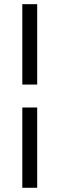

<svg xmlns="http://www.w3.org/2000/svg" viewBox="-20 -706 285 920"><path d="M86.9 -300.8V-686H158.2V-300.8ZM86.9 193.8V-190.9H158.2V193.8Z"/></svg>

Font: Brawler
Style: Regular
Weight: 400
Version: Version 1.000